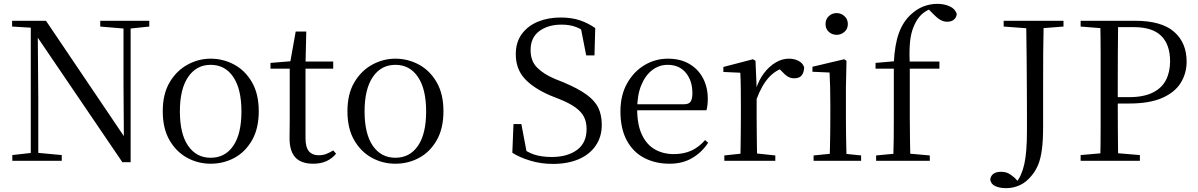

<svg xmlns="http://www.w3.org/2000/svg" viewBox="-20 -836 6225 998"><path d="M44 0V-30L150 -42H172L301 -30V0ZM140 0V-705H176L179 -319V0ZM501 -698V-728H756V-698L651 -687H631ZM616 7 167 -654 165 -655 141 -692 43 -698V-728H219L641 -103L624 -97L622 -395V-728H659V7Z M1075 15Q1009 15 952.5 -16Q896 -47 861 -107.5Q826 -168 826 -258Q826 -348 862 -408.5Q898 -469 955 -500Q1012 -531 1075 -531Q1140 -531 1197 -500.5Q1254 -470 1289.5 -409Q1325 -348 1325 -258Q1325 -168 1290 -107Q1255 -46 1198.5 -15.5Q1142 15 1075 15ZM1075 -16Q1150 -16 1192.5 -78Q1235 -140 1235 -257Q1235 -373 1192.5 -436Q1150 -499 1075 -499Q1001 -499 958 -436Q915 -373 915 -257Q915 -140 958 -78Q1001 -16 1075 -16Z M1527 -479V-516H1712V-479ZM1608 15Q1545 15 1515 -18Q1485 -51 1485 -118Q1485 -142 1485.5 -161Q1486 -180 1486 -207V-479H1386V-509L1507 -519L1487 -504L1517 -672H1572L1568 -501V-489V-118Q1568 -71 1585.5 -50Q1603 -29 1636 -29Q1658 -29 1675 -35.5Q1692 -42 1712 -54L1727 -37Q1706 -12 1677 1.5Q1648 15 1608 15Z M2035 15Q1969 15 1912.5 -16Q1856 -47 1821 -107.5Q1786 -168 1786 -258Q1786 -348 1822 -408.5Q1858 -469 1915 -500Q1972 -531 2035 -531Q2100 -531 2157 -500.5Q2214 -470 2249.5 -409Q2285 -348 2285 -258Q2285 -168 2250 -107Q2215 -46 2158.5 -15.5Q2102 15 2035 15ZM2035 -16Q2110 -16 2152.5 -78Q2195 -140 2195 -257Q2195 -373 2152.5 -436Q2110 -499 2035 -499Q1961 -499 1918 -436Q1875 -373 1875 -257Q1875 -140 1918 -78Q1961 -16 2035 -16Z M2854 16Q2792 16 2736 -1Q2680 -18 2643 -42L2649 -191H2690L2721 -27L2676 -48L2670 -81Q2719 -45 2757 -32.5Q2795 -20 2848 -20Q2929 -20 2979 -56.5Q3029 -93 3029 -165Q3029 -202 3015.5 -228.5Q3002 -255 2971 -277.5Q2940 -300 2885 -322L2842 -339Q2753 -377 2707 -427.5Q2661 -478 2661 -554Q2661 -617 2692.5 -659.5Q2724 -702 2776.5 -723.5Q2829 -745 2894 -745Q2951 -745 2994 -730.5Q3037 -716 3074 -690L3070 -548H3027L2996 -706L3043 -684L3046 -652Q3007 -683 2974.5 -695.5Q2942 -708 2899 -708Q2829 -708 2783.5 -674.5Q2738 -641 2738 -576Q2738 -519 2771.5 -485Q2805 -451 2864 -426L2909 -408Q2985 -376 3028.5 -344.5Q3072 -313 3090 -275.5Q3108 -238 3108 -187Q3108 -125 3076.5 -79Q3045 -33 2988 -8.5Q2931 16 2854 16Z M3460 15Q3387 15 3329 -15Q3271 -45 3238 -106Q3205 -167 3205 -257Q3205 -341 3239.5 -402.5Q3274 -464 3330 -497.5Q3386 -531 3452 -531Q3517 -531 3563.5 -503.5Q3610 -476 3634.5 -429Q3659 -382 3659 -323Q3659 -287 3652 -263H3244V-294H3534Q3561 -294 3570 -308Q3579 -322 3579 -352Q3579 -416 3545 -457.5Q3511 -499 3450 -499Q3406 -499 3370 -471.5Q3334 -444 3313 -392.5Q3292 -341 3292 -269Q3292 -188 3316.5 -136Q3341 -84 3384 -59.5Q3427 -35 3482 -35Q3535 -35 3574.5 -53.5Q3614 -72 3645 -108L3661 -94Q3628 -44 3578 -14.5Q3528 15 3460 15Z M3745 0V-28L3856 -40H3897L4010 -28V0ZM3828 0Q3829 -24 3829.5 -65Q3830 -106 3830.5 -150.5Q3831 -195 3831 -229V-289Q3831 -341 3830.5 -381Q3830 -421 3828 -458L3740 -462V-488L3894 -528L3907 -520L3913 -379V-378V-229Q3913 -195 3913.5 -150.5Q3914 -106 3914.5 -65Q3915 -24 3916 0ZM3912 -319 3891 -371H3909Q3924 -420 3951 -455.5Q3978 -491 4011.5 -511Q4045 -531 4080 -531Q4109 -531 4131 -519.5Q4153 -508 4160 -486Q4159 -459 4147 -444Q4135 -429 4108 -429Q4089 -429 4074 -438.5Q4059 -448 4042 -467L4019 -489L4064 -487Q4012 -473 3975.5 -432.5Q3939 -392 3912 -319Z M4209 0V-28L4319 -39H4350L4456 -28V0ZM4292 0Q4293 -24 4294 -65Q4295 -106 4295.5 -150.5Q4296 -195 4296 -229V-289Q4296 -340 4295 -381Q4294 -422 4292 -459L4203 -463V-489L4368 -528L4380 -520L4377 -380V-229Q4377 -195 4377.5 -150.5Q4378 -106 4379 -65Q4380 -24 4381 0ZM4329 -655Q4305 -655 4288 -670.5Q4271 -686 4271 -711Q4271 -736 4288 -752Q4305 -768 4329 -768Q4352 -768 4369.5 -752Q4387 -736 4387 -711Q4387 -686 4369.5 -670.5Q4352 -655 4329 -655Z M4534 0V-28L4650 -39H4690L4813 -28V0ZM4623 0Q4625 -57 4625.5 -114.5Q4626 -172 4626 -229V-479H4531V-509L4656 -520L4626 -505V-511Q4631 -606 4652.5 -664.5Q4674 -723 4714 -760Q4745 -789 4780 -802.5Q4815 -816 4852 -816Q4888 -816 4916.5 -803Q4945 -790 4953 -764Q4952 -746 4939 -734.5Q4926 -723 4903 -723Q4884 -723 4866.5 -733.5Q4849 -744 4828 -766L4801 -794V-803H4842V-795Q4814 -792 4789 -775.5Q4764 -759 4748 -734Q4732 -709 4722 -678Q4712 -647 4709 -602.5Q4706 -558 4709 -493V-229Q4709 -172 4710 -114.5Q4711 -57 4712 0ZM4668 -479V-516H4863V-479Z M5210 142Q5177 142 5153.5 131.5Q5130 121 5127 96Q5131 75 5146 66Q5161 57 5182 57Q5203 57 5218 63.5Q5233 70 5254 88L5279 115V121H5261V114Q5291 78 5304.5 16Q5318 -46 5318 -153Q5318 -205 5318 -257Q5318 -309 5317.5 -373Q5317 -437 5316.5 -523Q5316 -609 5314 -728H5405Q5403 -646 5402.5 -562Q5402 -478 5402 -391V-180Q5402 -105 5395.5 -57.5Q5389 -10 5376 21Q5363 52 5343 76Q5315 111 5281 126.5Q5247 142 5210 142ZM5197 -698V-728H5508V-698L5367 -687H5344Z M5597 0V-30L5735 -42H5762L5905 -30V0ZM5699 0Q5701 -84 5701 -168Q5701 -252 5701 -337V-391Q5701 -476 5701 -560.5Q5701 -645 5699 -728H5792Q5791 -645 5790.5 -560.5Q5790 -476 5790 -391V-321Q5790 -247 5790.5 -165.5Q5791 -84 5792 0ZM5746 -298V-331H5848Q5924 -331 5971.5 -354.5Q6019 -378 6040.5 -420Q6062 -462 6062 -517Q6062 -604 6016 -649.5Q5970 -695 5873 -695H5746V-728H5880Q6017 -728 6082.5 -671Q6148 -614 6148 -516Q6148 -455 6117.5 -405.5Q6087 -356 6021 -327Q5955 -298 5850 -298ZM5597 -698V-728H5746V-687H5735Z"/></svg>

Font: Noto Serif JP
Style: Regular
Weight: 400
Designer: Ryoko NISHIZUKA  (kana & ideographs); Frank Grießhammer (Latin, Greek & Cyrillic); Wenlong ZHANG  (bopomofo); Sandoll Co
Foundry: Adobe
Version: Version 2.003-H1;hotconv 1.1.1;makeotfexe 2.6.0